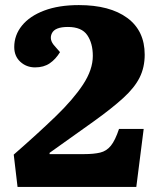

<svg xmlns="http://www.w3.org/2000/svg" viewBox="-20 -735 629 755"><path d="M36 -550Q36 -597 66.5 -634.5Q97 -672 154 -693.5Q211 -715 290 -715Q412 -715 480.5 -664.5Q549 -614 549 -520Q549 -470 529 -430Q509 -390 464.5 -349.5Q420 -309 349 -258Q278 -207 175 -134V-129H311Q349 -129 374 -135Q399 -141 416 -162Q433 -183 448 -228H545L516 0H49L34 -127Q128 -209 198 -276.5Q268 -344 306.5 -402.5Q345 -461 345 -515Q345 -565 323 -597Q301 -629 247 -629Q196 -629 184 -604Q172 -579 195 -554L216 -530Q199 -502 175.5 -486Q152 -470 118 -470Q84 -470 60 -492Q36 -514 36 -550Z"/></svg>

Font: Literata 12pt ExtraBold
Style: Italic
Weight: 800
Italic angle: -2°
Designer: Latin by Veronika Burian and Jose Scaglione. Greek by Irene Vlachou. Cyrillic by Vera Evstafieva
Foundry: TypeTogether
Version: Version 3.002